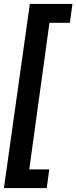

<svg xmlns="http://www.w3.org/2000/svg" viewBox="-34 -839 389 978"><path d="M322 -723H218L115 24H217L204 119H-14L118 -819H335Z"/></svg>

Font: Fira Sans Condensed Medium
Style: Italic
Weight: 500
Width: 3
Italic angle: -8°
Designer: bBox Type GmbH & Carrois Corporate GbR & Edenspiekermann AG
Foundry: bBox Type GmbH & Carrois Corporate GbR & Edenspiekermann AG
Version: Version 4.301